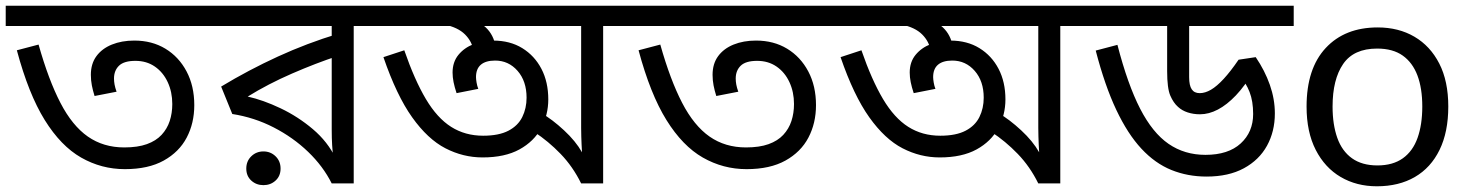

<svg xmlns="http://www.w3.org/2000/svg" viewBox="-30 -642 5143 672"><path d="M407 -50Q325 -50 254 -90.5Q183 -131 126.5 -222Q70 -313 29 -466L105 -486Q140 -362 181.5 -282Q223 -202 277.5 -164Q332 -126 405 -126Q452 -126 484 -137.5Q516 -149 535.5 -170Q555 -191 564 -218.5Q573 -246 573 -278Q573 -320 557 -354.5Q541 -389 512 -409Q483 -429 444 -429Q404 -429 386.5 -412Q369 -395 369 -367Q369 -357 371 -346Q373 -335 378 -321L301 -306Q295 -325 291.5 -343Q288 -361 288 -380Q288 -419 307.5 -445.5Q327 -472 361.5 -486Q396 -500 440 -500Q502 -500 549 -471.5Q596 -443 623 -392Q650 -341 650 -274Q650 -211 623.5 -160.5Q597 -110 543 -80Q489 -50 407 -50ZM717 -622V-551H-10V-622Z M1313 -622V-551H1208V0H1131Q1101 -60 1048.5 -110.5Q996 -161 928 -196Q860 -231 783 -243L744 -339Q840 -397 942.5 -444Q1045 -491 1154 -524L1131 -482V-551H697V-622ZM1131 -474 1152 -446Q1076 -421 992 -384.5Q908 -348 837 -304Q891 -292 952 -263Q1013 -234 1065 -190Q1117 -146 1145 -88H1136Q1134 -111 1132.5 -134Q1131 -157 1131 -189ZM892 6Q867 6 849.5 -10Q832 -26 832 -52Q832 -78 849.5 -95Q867 -112 892 -112Q917 -112 934.5 -95Q952 -78 952 -52Q952 -26 934.5 -10Q917 6 892 6Z M2186 -622V-551H2081V0H2004Q1975 -59 1932 -103.5Q1889 -148 1840 -180L1865 -246Q1903 -224 1944 -186Q1985 -148 2007 -109Q2006 -124 2005.5 -137Q2005 -150 2004.5 -164Q2004 -178 2004 -194V-551H1273V-622ZM1659 -91Q1591 -91 1529 -123Q1467 -155 1412.5 -231.5Q1358 -308 1312 -442L1385 -466Q1421 -362 1460.5 -295.5Q1500 -229 1549 -198Q1598 -167 1661 -167Q1716 -167 1749.5 -184.5Q1783 -202 1798 -232.5Q1813 -263 1813 -300Q1813 -358 1781.5 -394Q1750 -430 1703 -430Q1670 -430 1653 -415.5Q1636 -401 1636 -372Q1636 -365 1638 -353Q1640 -341 1644 -331L1568 -316Q1561 -337 1557.5 -354.5Q1554 -372 1554 -388Q1554 -425 1574.5 -450Q1595 -475 1627.5 -487.5Q1660 -500 1696 -500Q1755 -500 1798 -473.5Q1841 -447 1865 -401Q1889 -355 1889 -294Q1889 -240 1864 -193.5Q1839 -147 1788 -119Q1737 -91 1659 -91ZM1627 -465Q1622 -497 1597.5 -521.5Q1573 -546 1526 -556L1550 -601L1595 -589Q1652 -567 1677 -539Q1702 -511 1706 -468Z M2583 -50Q2501 -50 2430 -90.5Q2359 -131 2302.5 -222Q2246 -313 2205 -466L2281 -486Q2316 -362 2357.5 -282Q2399 -202 2453.5 -164Q2508 -126 2581 -126Q2628 -126 2660 -137.5Q2692 -149 2711.5 -170Q2731 -191 2740 -218.5Q2749 -246 2749 -278Q2749 -320 2733 -354.5Q2717 -389 2688 -409Q2659 -429 2620 -429Q2580 -429 2562.5 -412Q2545 -395 2545 -367Q2545 -357 2547 -346Q2549 -335 2554 -321L2477 -306Q2471 -325 2467.5 -343Q2464 -361 2464 -380Q2464 -419 2483.5 -445.5Q2503 -472 2537.5 -486Q2572 -500 2616 -500Q2678 -500 2725 -471.5Q2772 -443 2799 -392Q2826 -341 2826 -274Q2826 -211 2799.5 -160.5Q2773 -110 2719 -80Q2665 -50 2583 -50ZM2893 -622V-551H2166V-622Z M3786 -622V-551H3681V0H3604Q3575 -59 3532 -103.5Q3489 -148 3440 -180L3465 -246Q3503 -224 3544 -186Q3585 -148 3607 -109Q3606 -124 3605.5 -137Q3605 -150 3604.5 -164Q3604 -178 3604 -194V-551H2873V-622ZM3259 -91Q3191 -91 3129 -123Q3067 -155 3012.5 -231.5Q2958 -308 2912 -442L2985 -466Q3021 -362 3060.5 -295.5Q3100 -229 3149 -198Q3198 -167 3261 -167Q3316 -167 3349.5 -184.5Q3383 -202 3398 -232.5Q3413 -263 3413 -300Q3413 -358 3381.5 -394Q3350 -430 3303 -430Q3270 -430 3253 -415.5Q3236 -401 3236 -372Q3236 -365 3238 -353Q3240 -341 3244 -331L3168 -316Q3161 -337 3157.5 -354.5Q3154 -372 3154 -388Q3154 -425 3174.5 -450Q3195 -475 3227.5 -487.5Q3260 -500 3296 -500Q3355 -500 3398 -473.5Q3441 -447 3465 -401Q3489 -355 3489 -294Q3489 -240 3464 -193.5Q3439 -147 3388 -119Q3337 -91 3259 -91ZM3227 -465Q3222 -497 3197.5 -521.5Q3173 -546 3126 -556L3150 -601L3195 -589Q3252 -567 3277 -539Q3302 -511 3306 -468Z M4498 -622V-551H4132V-372Q4132 -343 4141 -329.5Q4150 -316 4169 -316Q4188 -316 4208.5 -328Q4229 -340 4253 -366Q4277 -392 4305 -433L4365 -442Q4397 -395 4414.5 -345Q4432 -295 4432 -245Q4432 -182 4404.5 -132Q4377 -82 4323.5 -53Q4270 -24 4193 -24Q4127 -24 4070 -47Q4013 -70 3965 -121.5Q3917 -173 3877 -257.5Q3837 -342 3805 -465L3881 -485Q3917 -346 3960.5 -261.5Q4004 -177 4060 -138.5Q4116 -100 4189 -100Q4269 -100 4312.5 -140Q4356 -180 4356 -243Q4356 -288 4343.5 -320Q4331 -352 4311 -373L4357 -392Q4327 -341 4295.5 -308Q4264 -275 4232.5 -258.5Q4201 -242 4170 -242Q4147 -242 4127 -248.5Q4107 -255 4093 -268Q4077 -282 4066 -307.5Q4055 -333 4055 -393V-551H3766V-622Z M5039 -269Q5039 -180 5008.5 -117.5Q4978 -55 4922 -22.5Q4866 10 4789 10Q4718 10 4662.5 -22.5Q4607 -55 4575 -117.5Q4543 -180 4543 -269Q4543 -402 4610 -474Q4677 -546 4792 -546Q4865 -546 4920.5 -513.5Q4976 -481 5007.5 -419.5Q5039 -358 5039 -269ZM4634 -269Q4634 -206 4650.5 -159.5Q4667 -113 4702 -88Q4737 -63 4791 -63Q4845 -63 4880 -88Q4915 -113 4931.5 -159.5Q4948 -206 4948 -269Q4948 -333 4931 -378Q4914 -423 4879.5 -447.5Q4845 -472 4790 -472Q4708 -472 4671 -418Q4634 -364 4634 -269Z"/></svg>

Font: lbangla05
Style: Book
Weight: 400
Designer: Jelle Bosma - Monotype Design Team
Foundry: Monotype Imaging Inc.
Version: Version 2.003